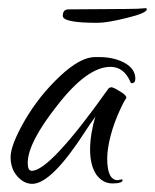

<svg xmlns="http://www.w3.org/2000/svg" viewBox="-20 -443 380 471"><path d="M59 8Q39 8 22.5 -10.5Q6 -29 6 -58Q6 -87 41 -148Q76 -208 127 -256Q177 -303 213 -303H223Q260 -303 286 -288.5Q312 -274 312 -250Q312 -239 303 -239Q300 -239 300 -242Q284 -279 251 -279Q194 -279 121 -185Q48 -93 48 -43Q48 -24 58 -24Q103 -24 247 -227Q247 -227 247 -227Q246 -226 248.5 -227.5Q251 -229 253 -229Q258 -229 274 -219Q290 -210 290 -203Q290 -203 286 -196.5Q282 -190 276 -177Q260 -143 251.5 -110.5Q243 -78 243 -54Q243 -1 269 -1L279 -3L281 -2Q281 7 256 7Q232 7 216 -15Q201 -38 201 -76Q201 -113 214 -158Q213 -155 207 -147Q201 -139 188 -119Q106 8 59 8ZM219 -387Q134 -387 134 -404Q134 -420 148 -420L288 -421Q303 -421 316 -421.5Q329 -422 339 -423Q340 -422 340 -420Q340 -411 291 -399Q243 -387 219 -387Z"/></svg>

Font: Qwigley
Style: Regular
Weight: 400
Designer: Robert E. Leuschke
Foundry: Robert E. Leuschke
Version: Version 1.010; ttfautohint (v1.8.3)